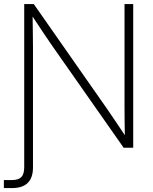

<svg xmlns="http://www.w3.org/2000/svg" viewBox="-44 -748 774 972"><path d="M-24.4 204.1V163.6H15.1Q49.3 163.6 64 148.4Q78.6 133.3 78.6 98.1V-727.5H127L494.6 -201.7Q515.6 -171.4 539.8 -135.5Q564 -99.6 587.9 -63.5Q587.4 -98.6 586.9 -136.2Q586.4 -173.8 586.4 -202.6V-727.5H630.4V0H582L226.1 -507.8Q204.1 -539.1 177.5 -578.9Q150.9 -618.7 121.1 -664.1Q121.6 -617.2 122.3 -578.1Q123 -539.1 123 -508.3V99.1Q123 204.1 17.1 204.1Z"/></svg>

Font: Inter Display ExtraLight
Style: Regular
Weight: 200
Designer: Rasmus Andersson
Foundry: rsms
Version: Version 4.000;git-a52131595